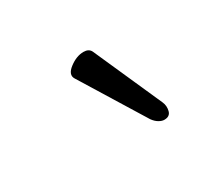

<svg xmlns="http://www.w3.org/2000/svg" viewBox="-54 -763 386 350"><g transform="rotate(-30 139.0 -587.5)"><path d="M210 -497Q205 -497 199 -500.5Q193 -504 188 -511L106 -644Q99 -655 114 -666.5Q129 -678 144 -678Q155 -678 159 -670L223 -526Q227 -517 224.5 -507Q222 -497 210 -497Z"/></g></svg>

Font: Junicode
Style: Regular
Weight: 400
Designer: Peter S. Baker
Version: Version 2.100; ttfautohint (v1.8.4)